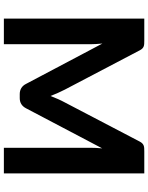

<svg xmlns="http://www.w3.org/2000/svg" viewBox="93 -859 766 992"><g transform="rotate(90 476.0 -363.0)"><path d="M443 -315Q452 -297.5 460.2 -279Q468.5 -260.5 476 -241Q483.5 -261 492 -280Q500.5 -299 510 -316.5L711.5 -702Q716 -710.5 721 -715.2Q726 -720 731.8 -722.2Q737.5 -724.5 744.8 -725Q752 -725.5 762 -725.5H876V0H743.5V-445.5Q743.5 -459 744.2 -475Q745 -491 746.5 -508L539.5 -114.5Q522.5 -82 487 -82H466Q448.5 -82 435 -90.2Q421.5 -98.5 413.5 -114.5L205 -509Q206.5 -492 207.5 -475.8Q208.5 -459.5 208.5 -445.5V0H76V-725.5H190Q199.5 -725.5 207 -725Q214.5 -724.5 220.2 -722.2Q226 -720 230.8 -715.2Q235.5 -710.5 240 -702L443 -315Z"/></g></svg>

Font: Lato Heavy
Style: Regular
Weight: 800
Designer: Lukasz Dziedzic
Foundry: tyPoland Lukasz Dziedzic
Version: Version 2.007; 2014-02-27